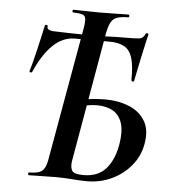

<svg xmlns="http://www.w3.org/2000/svg" viewBox="-52 -773 740 825"><g transform="rotate(5 318.0 -360.5)"><path d="M353 4Q328 4 289 1Q250 -2 220 -2Q186 -2 156 -1Q126 0 103 0Q99 0 99 -6Q99 -12 103 -12Q131 -12 146.5 -18Q162 -24 170 -40Q178 -56 182 -84L282 -648Q290 -691 281 -702Q272 -713 232 -713Q228 -713 228 -719Q228 -725 232 -725Q255 -725 281.5 -724Q308 -723 339 -723Q381 -723 412.5 -724Q444 -725 469 -725Q473 -725 473 -719Q473 -713 469 -713Q438 -713 420.5 -706.5Q403 -700 394.5 -684Q386 -668 380 -639L282 -77Q278 -52 286 -36.5Q294 -21 336 -21Q398 -21 432 -59Q466 -97 478 -163Q488 -221 477 -256.5Q466 -292 438 -308.5Q410 -325 368 -325Q349 -325 327 -321Q305 -317 282 -311L278 -336Q310 -346 341.5 -349.5Q373 -353 401 -353Q459 -353 505 -334Q551 -315 574 -276Q597 -237 586 -177Q577 -125 543.5 -84Q510 -43 460.5 -19.5Q411 4 353 4ZM78 -443Q77 -440 71 -441Q65 -442 67 -447Q71 -460 77.5 -485Q84 -510 91 -540Q98 -570 104.5 -598.5Q111 -627 115 -646Q116 -651 122.5 -650Q129 -649 127 -644Q126 -634 134 -630Q142 -626 153.5 -625.5Q165 -625 173 -625Q191 -624 221.5 -623.5Q252 -623 284.5 -622.5Q317 -622 339 -622Q362 -622 373 -622.5Q384 -623 393.5 -623.5Q403 -624 420.5 -624.5Q438 -625 475 -625Q508 -625 524.5 -627Q541 -629 549 -648Q551 -653 557 -652Q563 -651 561 -644Q557 -629 551 -601Q545 -573 538 -541.5Q531 -510 526 -483.5Q521 -457 518 -444Q517 -439 511.5 -440Q506 -441 506 -446Q507 -507 496.5 -541Q486 -575 461.5 -588.5Q437 -602 396 -602H248Q196 -602 153.5 -560.5Q111 -519 78 -443Z"/></g></svg>

Font: Cormorant
Style: Bold Italic
Weight: 700
Italic angle: -10°
Designer: Christian Thalmann (Catharsis Fonts)
Foundry: Catharsis Fonts
Version: Version 4.000